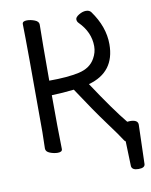

<svg xmlns="http://www.w3.org/2000/svg" viewBox="-96 -781 806 1028"><g transform="rotate(-10 307.5 -267.0)"><path d="M573.2 176.8Q538.1 176.8 535.2 154.8L530.8 19Q525.9 17.1 521 8.8Q505.9 -16.1 447.5 -95Q389.2 -173.8 305.2 -301.8Q245.1 -294.9 184.1 -293Q184.1 -106 187 0Q187 16.1 162.1 16.1Q142.1 16.1 120.1 7.6Q98.1 -1 98.1 -18.1L100.1 -106.9Q100.1 -588.9 97.2 -694.8Q97.2 -710.9 122.1 -710.9Q142.1 -710.9 164.1 -702.4Q186 -693.8 186 -676.8Q184.1 -587.9 184.1 -372.1Q284.2 -372.1 346.7 -386Q409.2 -399.9 435.1 -446.8Q453.1 -478 453.1 -512.2Q453.1 -588.9 392.1 -649.9Q383.8 -658.2 383.8 -670.2Q383.8 -682.1 403.8 -694.1Q423.8 -706.1 441.9 -706.1Q460 -706.1 469.2 -694.8Q535.2 -604 535.2 -508.8Q535.2 -356.9 390.1 -316.9Q495.1 -158.2 557.1 -83Q562 -84 571.8 -84Q615.2 -84 615.2 -57.1L608.9 154.8Q608.9 176.8 573.2 176.8Z"/></g></svg>

Font: LXGW WenKai Screen
Style: Regular
Weight: 400
Designer: LXGW / Fontworks Inc.
Foundry: LXGW / Fontworks Inc.
Version: Version 1.510;January 18,2025